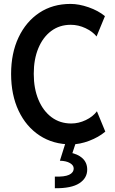

<svg xmlns="http://www.w3.org/2000/svg" viewBox="-20 -748 602 1005"><path d="M352.1 7.8Q258.3 7.8 187.5 -38.6Q116.7 -85 77.4 -168.2Q38.1 -251.5 38.1 -360.8Q38.1 -469.7 77.1 -552.2Q116.2 -634.8 186 -681.2Q255.9 -727.5 349.1 -727.5Q393.1 -727.5 443.6 -710Q494.1 -692.4 529.3 -663.6L485.4 -557.1Q464.8 -583 427.5 -600.6Q390.1 -618.2 350.1 -618.2Q291.5 -618.2 248 -585.7Q204.6 -553.2 180.7 -495.6Q156.7 -438 156.7 -361.8Q156.7 -284.7 181.2 -226.1Q205.6 -167.5 249.8 -134.5Q293.9 -101.6 353 -101.6Q391.6 -101.6 429 -119.4Q466.3 -137.2 487.3 -165.5L531.2 -59.1Q496.6 -29.8 447 -11Q397.5 7.8 352.1 7.8ZM267.1 237.3V176.3Q317.4 178.2 341.6 167Q365.7 155.8 365.7 133.3Q365.7 117.2 346.4 105.7Q327.1 94.2 293.5 93.3L322.8 0H376.5L350.1 80.1L343.8 50.3Q387.2 57.6 411.9 80.6Q436.5 103.5 436.5 139.6Q436.5 184.6 395 211.4Q353.5 238.3 267.1 237.3Z"/></svg>

Font: Reddit Mono SemiBold
Style: Regular
Weight: 600
Monospace: yes
Designer: Stephen Hutchings
Foundry: Reddit
Version: Version 1.014